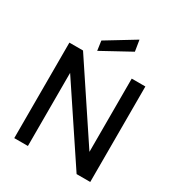

<svg xmlns="http://www.w3.org/2000/svg" viewBox="-215 -1079 1133 1219"><g transform="rotate(30 351.5 -469.5)"><path d="M73 0V-700H173L530 -163V-700H630V0H530L173 -536V0ZM252 -743 242 -813 449 -939 462 -858Z"/></g></svg>

Font: DM Sans Medium
Style: Regular
Weight: 500
Designer: Colophon Foundry, Jonny Pinhorn
Foundry: Colophon Foundry
Version: Version 4.004; ttfautohint (v1.8.4.7-5d5b)